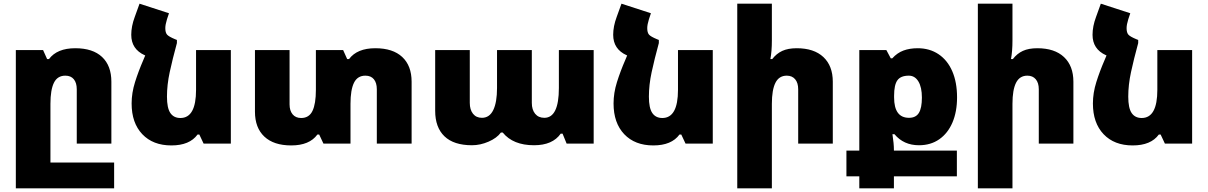

<svg xmlns="http://www.w3.org/2000/svg" viewBox="-20 -780 6563 1043"><path d="M600 103V243H152H66V-508H214L236 -459H246Q290 -518 389 -518Q484 -518 534.5 -470.5Q585 -423 585 -336V0H397V-295Q397 -330 381 -349.5Q365 -369 335 -369Q292 -369 273 -330.5Q254 -292 254 -216V103Z M1234 -508V0H1086L1063 -49H1053Q1010 10 911 10Q811 10 753 -51Q695 -112 695 -218Q695 -275 713.5 -334Q732 -393 759 -455L769 -479L766 -480Q693 -513 693 -591Q693 -637 712 -688L738 -760L898 -708L887 -675Q878 -646 878 -627Q878 -603 887.5 -592Q897 -581 931 -567L941 -563V-546Q917 -458 902 -388.5Q887 -319 887 -255Q887 -193 905.5 -166Q924 -139 960 -139Q1045 -139 1045 -292V-508Z M2216 -336V0H2027V-295Q2027 -330 2011 -349.5Q1995 -369 1965 -369Q1922 -369 1903 -330.5Q1884 -292 1884 -216V0H1737L1714 -49H1704Q1661 10 1562 10Q1467 10 1416 -38Q1365 -86 1365 -173V-508H1553V-213Q1553 -179 1569.5 -159Q1586 -139 1616 -139Q1659 -139 1677.5 -177.5Q1696 -216 1696 -292V-508H1844L1866 -459H1876Q1920 -518 2019 -518Q2114 -518 2165 -470.5Q2216 -423 2216 -336Z M2344 -178V-508H2532V-221Q2532 -184 2549.5 -162Q2567 -140 2598 -140Q2639 -140 2659.5 -182Q2680 -224 2680 -302V-508H2869V-221Q2869 -184 2887 -162Q2905 -140 2937 -140Q3016 -140 3016 -302V-508H3205V0H3058L3036 -54H3026Q2982 9 2881 9Q2767 9 2711 -60H2701Q2679 -30 2634 -10.5Q2589 9 2544 9Q2445 9 2394.5 -39.5Q2344 -88 2344 -178Z M3852 -508V0H3704L3681 -49H3671Q3628 10 3529 10Q3429 10 3371 -51Q3313 -112 3313 -218Q3313 -275 3331.5 -334Q3350 -393 3377 -455L3387 -479L3384 -480Q3311 -513 3311 -591Q3311 -637 3330 -688L3356 -760L3516 -708L3505 -675Q3496 -646 3496 -627Q3496 -603 3505.5 -592Q3515 -581 3549 -567L3559 -563V-546Q3535 -458 3520 -388.5Q3505 -319 3505 -255Q3505 -193 3523.5 -166Q3542 -139 3578 -139Q3663 -139 3663 -292V-508Z M4173 -560Q4173 -502 4165 -459H4175Q4198 -489 4229.5 -503.5Q4261 -518 4308 -518Q4402 -518 4453 -470Q4504 -422 4504 -336V0H4316V-295Q4316 -330 4299.5 -349.5Q4283 -369 4254 -369Q4212 -369 4192.5 -330.5Q4173 -292 4173 -216V243H3985V-760H4173Z M4648 178H4578V38H4648V-508H4795L4819 -463H4827Q4854 -493 4888 -505.5Q4922 -518 4965 -518Q5030 -518 5078.5 -485.5Q5127 -453 5153 -393Q5179 -333 5179 -251Q5179 -173 5154 -114.5Q5129 -56 5082.5 -23.5Q5036 9 4972 9Q4889 9 4839 -51H4828Q4836 0 4836 36V38H5178V178H4836V243H4648ZM4988 -250Q4988 -306 4969 -337.5Q4950 -369 4917 -369Q4873 -369 4855 -344Q4837 -319 4837 -260V-251Q4837 -140 4918 -140Q4955 -140 4971.5 -166.5Q4988 -193 4988 -250Z M5480 -560Q5480 -502 5472 -459H5482Q5505 -489 5536.5 -503.5Q5568 -518 5615 -518Q5709 -518 5760 -470Q5811 -422 5811 -336V0H5623V-295Q5623 -330 5606.5 -349.5Q5590 -369 5561 -369Q5519 -369 5499.5 -330.5Q5480 -292 5480 -216V243H5292V-760H5480Z M6456 -508V0H6308L6285 -49H6275Q6232 10 6133 10Q6033 10 5975 -51Q5917 -112 5917 -218Q5917 -275 5935.5 -334Q5954 -393 5981 -455L5991 -479L5988 -480Q5915 -513 5915 -591Q5915 -637 5934 -688L5960 -760L6120 -708L6109 -675Q6100 -646 6100 -627Q6100 -603 6109.5 -592Q6119 -581 6153 -567L6163 -563V-546Q6139 -458 6124 -388.5Q6109 -319 6109 -255Q6109 -193 6127.5 -166Q6146 -139 6182 -139Q6267 -139 6267 -292V-508Z"/></svg>

Font: Noto Sans Armenian Black
Style: Regular
Weight: 900
Designer: Monotype Design team
Foundry: Monotype Imaging Inc.
Version: Version 1.000